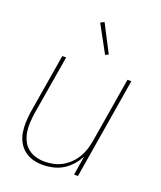

<svg xmlns="http://www.w3.org/2000/svg" viewBox="-139 -833 779 930"><g transform="rotate(20 250.0 -368.5)"><path d="M192 8Q165 8 140.5 1Q116 -6 96.5 -21.5Q77 -37 65 -59.5Q53 -82 49 -107.5Q45 -133 46 -159.5Q47 -186 51 -213L102 -520H122L70 -210Q67 -186 65.5 -162Q64 -138 68 -115Q72 -92 82 -71.5Q92 -51 109.5 -37Q127 -23 149.5 -16.5Q172 -10 196 -10Q218 -10 241.5 -15Q265 -20 286 -32Q307 -44 324.5 -61.5Q342 -79 354 -100Q366 -121 372.5 -143.5Q379 -166 383 -189L438 -520H458L372 0H352L368 -99Q356 -75 337 -53.5Q318 -32 294.5 -18Q271 -4 244.5 2Q218 8 192 8ZM295 -596 219 -735 238 -745 311 -604Z"/></g></svg>

Font: Iosevka Term Curly Th Obl
Style: Regular
Weight: 100
Italic angle: -9°
Designer: Belleve Invis
Foundry: Belleve Invis
Version: Version 32.3.0